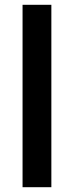

<svg xmlns="http://www.w3.org/2000/svg" viewBox="-20 -831 308 800"><path d="M194 -51H74V-811H194Z"/></svg>

Font: Noto Sans Tamil UI SemiCondensed SemiBold
Style: Regular
Weight: 600
Width: 4
Designer: Jelle Bosma - Monotype Design Team
Foundry: Monotype Imaging Inc.
Version: Version 2.004; ttfautohint (v1.8.4.7-5d5b)